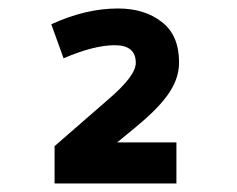

<svg xmlns="http://www.w3.org/2000/svg" viewBox="-20 -736 563 457"><path d="M399.9 -299.3V-397H258.8L302.2 -432.6C368.7 -487.8 406.2 -532.2 406.2 -587.4C406.2 -630.4 392.6 -662.6 365.2 -683.6C337.9 -705.1 303.2 -715.8 260.7 -715.8C209 -715.8 156.2 -703.1 102.1 -678.2L131.3 -597.2C179.7 -618.2 220.7 -628.4 253.4 -628.4C286.6 -628.4 303.2 -614.3 303.2 -586.4C303.2 -565.4 281.2 -536.6 237.3 -499L109.9 -388.2V-299.3Z"/></svg>

Font: Ride
Style: Bold
Weight: 700
Version: Version 3.000